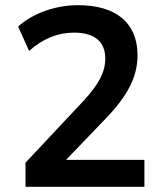

<svg xmlns="http://www.w3.org/2000/svg" viewBox="-20 -721 628 741"><path d="M78.4 0H537.3V-103.9H202.9V-70.6L387.3 -262.7C472.5 -351 510.8 -424.5 510.8 -507.8C510.8 -631.4 429.4 -701 281.4 -701C192.2 -701 104.9 -668.6 50 -618.6L92.2 -524.5C146.1 -572.5 203.9 -595.1 265.7 -595.1C344.1 -595.1 386.3 -560.8 386.3 -495.1C386.3 -443.1 361.8 -396.1 302 -331.4L78.4 -93.1Z"/></svg>

Font: LL Pando Sans
Style: Bold
Weight: 700
Designer: Joshua Smith
Foundry: Joshua Smith
Version: Version 1.000;Glyphs 3.2.1 (3258)